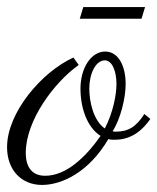

<svg xmlns="http://www.w3.org/2000/svg" viewBox="-44 -505 446 544"><path d="M275 -133C298 -169 312 -228 312 -267C312 -319 291 -359 254 -359C214 -359 184 -312 184 -254C184 -197 204 -143 241 -120C197 -57 142 -7 84 -7C47 -7 29 -31 29 -72C29 -164 110 -272 179 -321L164 -342C74 -301 -24 -186 -24 -88C-24 -23 17 19 75 19C131 19 208 -17 263 -111C269 -109 275 -109 281 -109C318 -109 352 -125 382 -168L365 -182C342 -146 320 -132 284 -132C281 -132 278 -132 275 -133ZM209 -254C209 -296 227 -334 253 -334C273 -334 286 -305 286 -267C286 -238 277 -187 253 -141C221 -163 209 -216 209 -254ZM357 -452 367 -485H192L182 -452Z"/></svg>

Font: Parisienne
Style: Regular
Weight: 400
Designer: Astigmatic (AOETI)
Foundry: Astigmatic (AOETI)
Version: Version 1.000